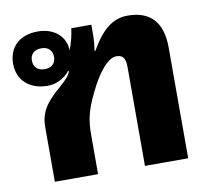

<svg xmlns="http://www.w3.org/2000/svg" viewBox="-68 -648 810 726"><g transform="rotate(-10 337.5 -285.5)"><path d="M86 0H252V-150C252 -208 260 -243 291 -307C326 -381 366 -427 397 -427C422 -427 432 -414 432 -380V0H598V-425C598 -522 553 -571 466 -571C409 -571 366 -537 323 -461H320C322 -477 325 -501 325 -521V-561H248C244 -531 237 -503 227 -480C227 -532 184 -571 121 -571C51 -571 8 -531 8 -466C8 -403 54 -362 123 -362C155 -362 188 -378 208 -404L211 -402C204 -384 194 -374 164 -347C108 -300 86 -263 86 -210ZM123 -426C96 -426 80 -441 80 -466C80 -491 96 -506 123 -506C149 -506 165 -491 165 -466C165 -441 149 -426 123 -426Z"/></g></svg>

Font: Noto Sans Thai Looped ExtraBold
Style: Regular
Weight: 800
Designer: Cadson Demak Team
Foundry: Cadson Demak Co., Ltd.
Version: Version 1.001